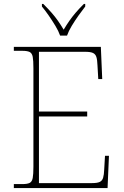

<svg xmlns="http://www.w3.org/2000/svg" viewBox="-20 -951 625 971"><path d="M50 0V-20H93Q118 -20 130 -26Q142 -32 145.5 -51Q149 -70 149 -108V-606Q149 -645 145.5 -663.5Q142 -682 130 -688Q118 -694 93 -694H50V-714H490L497 -551H477L473 -620Q472 -648 467.5 -662.5Q463 -677 450.5 -683Q438 -689 412 -689H177V-387H421V-362H177V-25H446Q472 -25 484.5 -31Q497 -37 501.5 -52Q506 -67 507 -94L511 -163H531L524 0ZM284 -771Q276 -794 260 -820.5Q244 -847 226 -873Q208 -899 192 -918V-931H199Q224 -906 241.5 -886Q259 -866 273 -846Q287 -826 302 -801Q317 -826 331 -846Q345 -866 362 -886Q379 -906 404 -931H411V-918Q396 -899 377.5 -873Q359 -847 343 -820.5Q327 -794 319 -771Z"/></svg>

Font: Noto Serif Khmer Thin
Style: Regular
Weight: 250
Version: Version 2.003